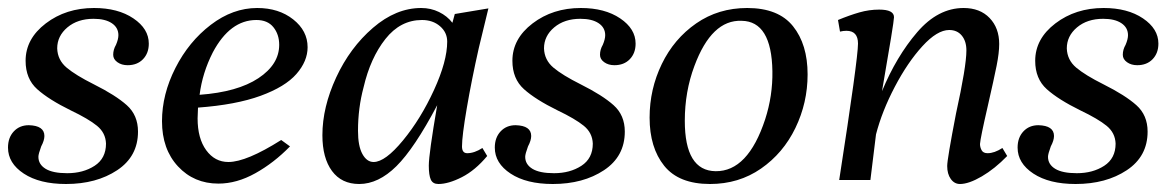

<svg xmlns="http://www.w3.org/2000/svg" viewBox="-27 -450 2923 480"><path d="M-7 -81Q-7 -106 7.5 -121.5Q22 -137 45 -137Q84 -136 84 -110Q84 -99 76 -84Q69 -65 69 -58Q69 -39 87 -28Q105 -17 141 -17Q181 -17 209.5 -35.5Q238 -54 238 -91Q237 -118 215.5 -135.5Q194 -153 150 -174Q95 -201 66 -227Q37 -253 37 -298Q37 -353 87.5 -391.5Q138 -430 208 -430Q268 -430 306.5 -404Q345 -378 345 -341Q345 -317 330.5 -302Q316 -287 292 -287Q277 -287 266.5 -294.5Q256 -302 256 -313Q256 -326 263 -338Q269 -352 269 -362Q269 -381 252.5 -392Q236 -403 207 -403Q167 -403 141.5 -381.5Q116 -360 116 -329Q117 -300 139.5 -281Q162 -262 208 -239Q262 -212 290 -187Q318 -162 318 -121Q318 -59 266 -24.5Q214 10 138 10Q72 10 32.5 -16Q-7 -42 -7 -81Z M378 -147Q378 -214 411.5 -280Q445 -346 500 -388Q555 -430 616 -430Q670 -430 706 -401.5Q742 -373 742 -332Q742 -297 714 -265Q686 -233 624.5 -210.5Q563 -188 468 -181L467 -154Q467 -104 488.5 -74.5Q510 -45 544 -45Q589 -45 676 -100L698 -84Q658 -43 611.5 -17Q565 9 519 9Q458 9 418 -34Q378 -77 378 -147ZM671 -338Q671 -364 656.5 -382Q642 -400 614 -400Q548 -400 505 -319Q479 -268 472 -213Q567 -220 619 -254.5Q671 -289 671 -338Z M779 -112Q779 -182 813.5 -256.5Q848 -331 905.5 -380.5Q963 -430 1026 -430Q1050 -430 1070.5 -420Q1091 -410 1104 -393L1110 -415L1194 -429L1170 -330Q1152 -250 1140 -180Q1128 -110 1128 -84Q1128 -67 1141 -67Q1159 -67 1179 -80L1191 -60Q1161 -24 1127.5 -7Q1094 10 1069 10Q1055 10 1050 -1Q1045 -12 1045 -36Q1045 -65 1066 -187Q1009 -79 964 -34.5Q919 10 871 10Q827 10 803 -22.5Q779 -55 779 -112ZM1091 -346Q1091 -369 1073 -384.5Q1055 -400 1028 -400Q974 -400 936.5 -352.5Q899 -305 882 -232Q868 -180 868 -123Q868 -85 879 -65Q890 -45 907 -45Q936 -45 980.5 -99Q1025 -153 1058 -225Q1091 -297 1091 -346Z M1210 -81Q1210 -106 1224.5 -121.5Q1239 -137 1262 -137Q1301 -136 1301 -110Q1301 -99 1293 -84Q1286 -65 1286 -58Q1286 -39 1304 -28Q1322 -17 1358 -17Q1398 -17 1426.5 -35.5Q1455 -54 1455 -91Q1454 -118 1432.5 -135.5Q1411 -153 1367 -174Q1312 -201 1283 -227Q1254 -253 1254 -298Q1254 -353 1304.5 -391.5Q1355 -430 1425 -430Q1485 -430 1523.5 -404Q1562 -378 1562 -341Q1562 -317 1547.5 -302Q1533 -287 1509 -287Q1494 -287 1483.5 -294.5Q1473 -302 1473 -313Q1473 -326 1480 -338Q1486 -352 1486 -362Q1486 -381 1469.5 -392Q1453 -403 1424 -403Q1384 -403 1358.5 -381.5Q1333 -360 1333 -329Q1334 -300 1356.5 -281Q1379 -262 1425 -239Q1479 -212 1507 -187Q1535 -162 1535 -121Q1535 -59 1483 -24.5Q1431 10 1355 10Q1289 10 1249.5 -16Q1210 -42 1210 -81Z M1597 -156Q1597 -227 1627.5 -290Q1658 -353 1713.5 -391.5Q1769 -430 1841 -430Q1919 -430 1955.5 -384.5Q1992 -339 1992 -264Q1992 -193 1961.5 -130Q1931 -67 1875.5 -28.5Q1820 10 1748 10Q1670 10 1633.5 -35.5Q1597 -81 1597 -156ZM1886 -152Q1905 -211 1904 -272Q1902 -397 1827 -398Q1752 -401 1709 -285Q1685 -221 1685 -148Q1685 -23 1762 -22Q1843 -21 1886 -152Z M2341 -35Q2341 -52 2363 -166Q2389 -284 2389 -324Q2389 -347 2377.5 -361Q2366 -375 2346 -375Q2316 -375 2279 -334.5Q2242 -294 2210 -233Q2178 -172 2163 -114L2149 0H2071Q2118 -303 2118 -341Q2118 -373 2089 -373Q2081 -373 2073 -371L2068 -400Q2097 -412 2121.5 -419Q2146 -426 2171 -426Q2208 -426 2208 -407Q2208 -395 2178 -222Q2214 -309 2266 -369.5Q2318 -430 2382 -430Q2423 -430 2447 -405Q2471 -380 2471 -340Q2471 -318 2464.5 -285.5Q2458 -253 2442 -183Q2424 -105 2423 -90Q2423 -82 2427 -74.5Q2431 -67 2442 -67Q2459 -67 2479 -80L2491 -60Q2460 -28 2427.5 -9Q2395 10 2373 10Q2359 10 2350 -2.5Q2341 -15 2341 -35Z M2517 -81Q2517 -106 2531.5 -121.5Q2546 -137 2569 -137Q2608 -136 2608 -110Q2608 -99 2600 -84Q2593 -65 2593 -58Q2593 -39 2611 -28Q2629 -17 2665 -17Q2705 -17 2733.5 -35.5Q2762 -54 2762 -91Q2761 -118 2739.5 -135.5Q2718 -153 2674 -174Q2619 -201 2590 -227Q2561 -253 2561 -298Q2561 -353 2611.5 -391.5Q2662 -430 2732 -430Q2792 -430 2830.5 -404Q2869 -378 2869 -341Q2869 -317 2854.5 -302Q2840 -287 2816 -287Q2801 -287 2790.5 -294.5Q2780 -302 2780 -313Q2780 -326 2787 -338Q2793 -352 2793 -362Q2793 -381 2776.5 -392Q2760 -403 2731 -403Q2691 -403 2665.5 -381.5Q2640 -360 2640 -329Q2641 -300 2663.5 -281Q2686 -262 2732 -239Q2786 -212 2814 -187Q2842 -162 2842 -121Q2842 -59 2790 -24.5Q2738 10 2662 10Q2596 10 2556.5 -16Q2517 -42 2517 -81Z"/></svg>

Font: Unna
Style: Italic
Weight: 400
Italic angle: -8.05°
Designer: Jorge de Buen Unna
Foundry: Omnibus-Type
Version: Version 2.008